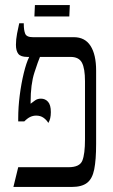

<svg xmlns="http://www.w3.org/2000/svg" viewBox="-20 -739 445 759"><path d="M33 0 52 -78H251Q295 -78 305.5 -104Q316 -130 316 -188V-418Q316 -468 304 -491Q292 -514 259 -514H138Q131 -498 116 -452Q101 -406 101 -335V-329Q109 -335 118.5 -342Q128 -349 142 -349Q159 -349 170 -336.5Q181 -324 181 -296Q181 -282 178.5 -271.5Q176 -261 171 -253Q164 -265 152 -273.5Q140 -282 123 -282Q111 -282 100 -277Q89 -272 76 -259H52V-272Q52 -315 58 -362Q64 -409 74 -450Q84 -491 95 -513V-514H88Q62 -514 52.5 -526Q43 -538 43 -562Q43 -583 47.5 -606.5Q52 -630 56 -647H74V-644Q74 -620 79.5 -606Q85 -592 110 -592H272Q316 -592 338 -557.5Q360 -523 360 -460V-170Q360 -107 352.5 -69.5Q345 -32 324 -16Q303 0 264 0ZM116 -674 118 -719H256L254 -674Z"/></svg>

Font: Noto Serif Hebrew ExtraCondensed
Style: Regular
Weight: 400
Width: 2
Designer: Monotype Design Team
Foundry: Monotype Imaging Inc.
Version: Version 2.004; ttfautohint (v1.8.4.7-5d5b)